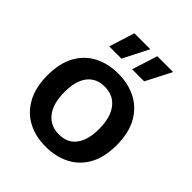

<svg xmlns="http://www.w3.org/2000/svg" viewBox="-209 -879 1022 1022"><g transform="rotate(45 302.5 -367.5)"><path d="M303 13Q225 13 166.5 -18.5Q108 -50 74.5 -111.5Q41 -173 41 -263Q41 -355 75 -415.5Q109 -476 168 -506Q227 -536 302 -536Q378 -536 437.5 -505Q497 -474 531 -412.5Q565 -351 565 -260Q565 -168 530.5 -107Q496 -46 436.5 -16.5Q377 13 303 13ZM307 -83Q349 -83 378 -102.5Q407 -122 422.5 -161Q438 -200 438 -254Q438 -311 422 -351.5Q406 -392 375 -414Q344 -436 299 -436Q258 -436 228.5 -416.5Q199 -397 183.5 -359Q168 -321 168 -265Q168 -177 205 -130Q242 -83 307 -83ZM257 -604H165L210 -748H330ZM428 -604H337L383 -748H502Z"/></g></svg>

Font: Bricolage Grotesque 16pt SemiBold
Style: Regular
Weight: 600
Version: Version 1.001;gftools[0.9.33.dev8+g029e19f]